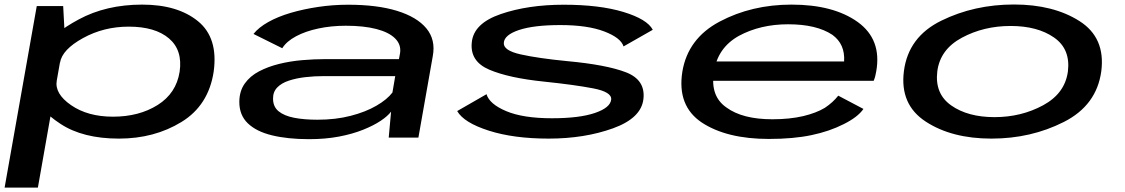

<svg xmlns="http://www.w3.org/2000/svg" viewBox="-36 -612 5002 854"><path d="M-15.5 222.5H132.5L252 -455L245 -585H127.5ZM493 4.5Q650.5 4.5 771.2 -69.5Q892 -143.5 914.5 -294Q935 -444 844.5 -517.8Q754 -591.5 596.5 -591.5Q436 -591.5 314 -525.5Q192 -459.5 184.5 -413.5L231 -333.5Q240.5 -391.5 333 -442.5Q425.5 -493.5 536.5 -493.5Q654 -493.5 715.5 -441.2Q777 -389 763 -293Q748 -197 665.2 -145Q582.5 -93 466.5 -93Q354.5 -93 280.2 -144.2Q206 -195.5 216.5 -254L142.5 -173Q133 -127 232.8 -61.2Q332.5 4.5 493 4.5Z M1338.5 7Q1411.5 7 1471.8 -4.5Q1532 -16 1578.8 -34.8Q1625.5 -53.5 1657 -74.5Q1688.5 -95.5 1703.5 -115.5L1693 0H1825L1889 -362.5Q1902.5 -435 1860.5 -485.8Q1818.5 -536.5 1729.8 -563.8Q1641 -591 1512.5 -591Q1444.5 -591 1379.2 -581.2Q1314 -571.5 1257 -554.8Q1200 -538 1157.2 -514Q1114.5 -490 1091.5 -461L1219.5 -397.5Q1238.5 -428 1280.5 -450.5Q1322.5 -473 1379.8 -485.2Q1437 -497.5 1502.5 -497.5Q1582 -497.5 1638 -483Q1694 -468.5 1721.5 -441Q1749 -413.5 1743.5 -376L1738.5 -349H1409Q1361.5 -349 1308.5 -344.5Q1255.5 -340 1205.8 -327.8Q1156 -315.5 1116 -294.5Q1076 -273.5 1052.5 -240.2Q1029 -207 1028.5 -160Q1028 -100.5 1066 -63.8Q1104 -27 1174 -10Q1244 7 1338.5 7ZM1376 -79.5Q1316.5 -79.5 1272 -88.2Q1227.5 -97 1203 -117.2Q1178.5 -137.5 1178.5 -173Q1178 -203 1197 -222.8Q1216 -242.5 1248.5 -253.2Q1281 -264 1321.5 -268.8Q1362 -273.5 1405.5 -273.5H1722L1709.5 -200.5Q1686 -169.5 1638.2 -141.8Q1590.5 -114 1523.8 -96.8Q1457 -79.5 1376 -79.5Z M2404.5 4.5Q2563.5 4.5 2690.5 -41.2Q2817.5 -87 2826 -173Q2835 -257 2748 -290.5Q2661 -324 2488 -340Q2359 -352.5 2280.2 -370Q2201.5 -387.5 2205 -422Q2207.5 -457 2273.2 -478.8Q2339 -500.5 2456 -500.5Q2577.5 -500.5 2651.5 -472.2Q2725.5 -444 2737.5 -405.5L2867.5 -479.5Q2843 -526.5 2736.8 -558.8Q2630.5 -591 2471.5 -591Q2312.5 -591 2191.5 -549.5Q2070.5 -508 2062.5 -423.5Q2053.5 -339 2140.5 -302Q2227.5 -265 2383.5 -249Q2519 -235 2602.2 -219Q2685.5 -203 2682.5 -169.5Q2679 -133 2610 -109.5Q2541 -86 2419 -86Q2291 -86 2216 -117.5Q2141 -149 2128 -193L1997.5 -118Q2027 -66.5 2137.8 -31Q2248.5 4.5 2404.5 4.5Z M3384 6 3399.5 -81.5Q3266.5 -81.5 3195 -134Q3122 -184.5 3139.5 -292Q3155.5 -399.5 3250.5 -452.5Q3346 -504 3469.5 -504Q3596 -504 3666.5 -457Q3723.5 -415.5 3718.5 -338.5H3132L3117 -252.5H3850Q3858 -271.5 3861.5 -295Q3886.5 -437 3778.5 -514.5Q3670.5 -591.5 3484.5 -591.5Q3307.5 -591.5 3165 -516Q3023.5 -441 2999 -293Q2975 -141 3085.5 -67Q3196.5 6 3384 6ZM3399.5 -81.5 3384 6Q3493 6 3573.5 -11Q3653 -27.5 3717 -60Q3780 -91.5 3804.5 -127.5L3692.5 -186.5Q3669 -156.5 3633 -132.5Q3595 -109.5 3536.5 -95.5Q3476.5 -81.5 3399.5 -81.5Z M4374 4.5Q4549.5 4.5 4695.8 -69.5Q4842 -143.5 4862.5 -295.5Q4881.5 -444.5 4765.5 -518.2Q4649.5 -592 4474 -592Q4297.5 -592 4150.8 -520Q4004 -448 3984.5 -295.5Q3965.5 -147 4081.5 -71.2Q4197.5 4.5 4374 4.5ZM4387.5 -91Q4269 -91 4195 -143Q4121 -195 4133 -294.5Q4145.5 -392.5 4242.8 -444.5Q4340 -496.5 4459 -496.5Q4578.5 -496.5 4652.2 -445.2Q4726 -394 4714 -294.5Q4701 -196.5 4603.8 -143.8Q4506.5 -91 4387.5 -91Z"/></svg>

Font: Anybody ExtraExpanded Medium
Style: Italic
Weight: 500
Width: 8
Italic angle: -10°
Version: Version 1.113;gftools[0.9.25]